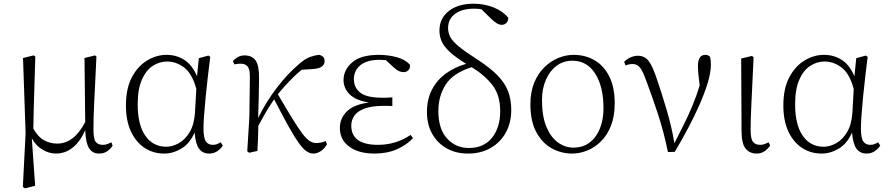

<svg xmlns="http://www.w3.org/2000/svg" viewBox="-20 -820 4826 1043"><path d="M283.2 14.2Q246.1 14.2 210 -7.6Q173.8 -29.3 152.8 -68.8L170.9 189L115.2 203.1L104 195.8L119.1 -96.2L105 -504.9L162.1 -519L171.9 -513.2Q168.9 -413.6 166.7 -343.5Q164.6 -273.4 163.1 -220.9Q161.6 -168.5 161.1 -121.1Q187 -75.2 220 -57.6Q252.9 -40 291 -40Q382.3 -40 442.9 -157.2L439 -504.9L496.1 -519L503.9 -513.2Q500 -427.7 496.8 -366Q493.7 -304.2 491.5 -259.3Q489.3 -214.4 488.5 -179.9Q487.8 -145.5 487.8 -115.2Q487.8 -64.9 500.2 -49.1Q512.7 -33.2 538.1 -33.2Q553.2 -33.2 564 -37.6Q574.7 -42 585 -46.9L591.8 -28.8Q581.5 -11.7 563 1.2Q544.4 14.2 518.1 14.2Q481.4 14.2 463.4 -15.6Q445.3 -45.4 442.9 -112.8Q416 -51.3 375.5 -18.6Q335 14.2 283.2 14.2Z M872.1 14.2Q812.5 14.2 765.6 -16.6Q718.8 -47.4 691.4 -105.7Q664.1 -164.1 664.1 -247.1Q664.1 -339.4 696.5 -400.4Q729 -461.4 779.5 -491.7Q830.1 -522 884.3 -522Q939 -522 981.4 -494.6Q1023.9 -467.3 1050.3 -405.8L1060.1 -503.9L1112.3 -518.1L1122.1 -511.2Q1115.7 -460.9 1109.1 -404.3Q1102.5 -347.7 1097.2 -293.2Q1091.8 -238.8 1088.6 -194.1Q1085.4 -149.4 1085.4 -123Q1085.4 -70.3 1098.4 -51.8Q1111.3 -33.2 1135.3 -33.2Q1149.4 -33.2 1159.2 -37.1Q1168.9 -41 1179.2 -46.9L1190.4 -28.8Q1178.2 -10.3 1159.2 2Q1140.1 14.2 1116.2 14.2Q1081.1 14.2 1061.8 -11.5Q1042.5 -37.1 1037.1 -100.1Q1010.3 -39.1 964.8 -12.5Q919.4 14.2 872.1 14.2ZM1046.4 -336.9Q1023.9 -420.4 980.5 -453.1Q937 -485.8 888.2 -485.8Q846.2 -485.8 809.8 -462.2Q773.4 -438.5 750.7 -387.2Q728 -335.9 728 -252.9Q728 -142.6 769.3 -82.8Q810.5 -22.9 883.3 -22.9Q916.5 -22.9 950.9 -42Q985.4 -61 1010 -101.8Q1034.7 -142.6 1039.1 -207Z M1682.1 14.2Q1663.1 14.2 1644.8 1.5Q1626.5 -11.2 1603.3 -43.2Q1580.1 -75.2 1547.9 -132.8Q1515.6 -190.4 1469.2 -280.8Q1452.6 -256.3 1439.7 -235.8Q1426.8 -215.3 1413.6 -191.9Q1400.4 -168.5 1383.3 -136.2Q1382.8 -101.6 1381.6 -67.6Q1380.4 -33.7 1378.4 0L1333.5 9.8L1323.2 2L1334.5 -183.1L1337.4 -401.9Q1337.9 -441.9 1325.9 -458Q1314 -474.1 1286.1 -474.1Q1277.3 -474.1 1269 -472.9Q1260.7 -471.7 1253.4 -470.2L1245.1 -487.8Q1254.9 -500 1271.2 -509.5Q1287.6 -519 1308.6 -519Q1349.6 -519 1368.9 -491Q1388.2 -462.9 1387.2 -393.1Q1387.2 -342.8 1385.5 -287.8Q1383.8 -232.9 1382.3 -179.2Q1425.8 -268.1 1484.6 -344.2Q1543.5 -420.4 1604.5 -472.2Q1638.2 -501.5 1665.5 -511Q1692.9 -520.5 1715.3 -522Q1726.6 -519 1734.9 -511.7Q1743.2 -504.4 1743.2 -487.8Q1743.2 -447.8 1676.3 -444.8L1618.2 -440.9Q1553.2 -386.7 1489.3 -308.1Q1537.6 -225.6 1569.6 -173.6Q1601.6 -121.6 1623.5 -93Q1645.5 -64.5 1662.6 -53.7Q1679.7 -43 1698.2 -43Q1712.4 -43 1725.8 -46.1Q1739.3 -49.3 1748.5 -54.2L1756.3 -37.1Q1743.7 -13.2 1723.4 0.5Q1703.1 14.2 1682.1 14.2Z M2014.2 14.2Q1928.2 14.2 1877.2 -23.4Q1826.2 -61 1826.2 -125Q1826.2 -176.8 1864 -214.6Q1901.9 -252.4 1984.4 -263.2Q1912.6 -274.4 1879.4 -307.6Q1846.2 -340.8 1846.2 -384.8Q1846.2 -440.4 1893.3 -481.2Q1940.4 -522 2037.6 -522Q2086.9 -522 2133.5 -509.8Q2180.2 -497.6 2206.5 -469.2Q2209.5 -450.2 2199 -439.2Q2188.5 -428.2 2173.3 -428.2Q2158.2 -428.2 2147 -433.6Q2135.7 -439 2119.6 -453.1L2076.2 -493.2L2043.5 -495.1Q1973.6 -495.1 1938 -466.1Q1902.3 -437 1902.3 -390.1Q1902.3 -344.2 1937 -316.7Q1971.7 -289.1 2057.6 -289.1Q2068.8 -289.1 2081.1 -289.3Q2093.3 -289.6 2111.3 -291V-244.1Q2093.3 -244.6 2084.5 -244.9Q2075.7 -245.1 2068.4 -245.1Q1999.5 -245.1 1960.2 -230.2Q1920.9 -215.3 1904.5 -190.9Q1888.2 -166.5 1888.2 -138.2Q1888.2 -33.2 2033.2 -33.2Q2130.4 -33.2 2210.4 -86.9L2223.6 -69.8Q2189.5 -32.7 2136.5 -9.3Q2083.5 14.2 2014.2 14.2Z M2522.5 14.2Q2456.5 14.2 2406.2 -14.2Q2356 -42.5 2327.6 -93.3Q2299.3 -144 2299.3 -210.9Q2299.3 -280.8 2326.7 -333.3Q2354 -385.7 2402.1 -420.7Q2450.2 -455.6 2512.2 -473.1Q2455.1 -508.8 2423.6 -537.8Q2392.1 -566.9 2379.6 -594.5Q2367.2 -622.1 2367.2 -653.8Q2367.2 -720.2 2417.7 -760Q2468.3 -799.8 2552.2 -799.8Q2610.8 -799.8 2661.1 -779.8Q2711.4 -759.8 2741.2 -723.1Q2741.2 -706.5 2731.2 -695.8Q2721.2 -685.1 2705.1 -685.1Q2681.2 -685.1 2648.4 -717.8L2596.2 -769Q2586.4 -771.5 2575.9 -772.2Q2565.4 -772.9 2554.2 -772.9Q2490.7 -772.9 2452.4 -744.9Q2414.1 -716.8 2414.1 -668Q2414.1 -642.1 2426 -619.1Q2438 -596.2 2472.4 -567.6Q2506.8 -539.1 2574.2 -496.1Q2641.1 -452.6 2681.4 -411.9Q2721.7 -371.1 2739.5 -325.7Q2757.3 -280.3 2757.3 -223.1Q2757.3 -153.3 2727.8 -99.9Q2698.2 -46.4 2645.3 -16.1Q2592.3 14.2 2522.5 14.2ZM2542.5 -455.1Q2440.9 -422.9 2401.1 -360.4Q2361.3 -297.9 2361.3 -216.8Q2361.3 -120.1 2408.2 -68.1Q2455.1 -16.1 2527.3 -16.1Q2608.4 -16.1 2652.8 -71.8Q2697.3 -127.4 2697.3 -215.8Q2697.3 -303.2 2655 -357.7Q2612.8 -412.1 2542.5 -455.1Z M3087.4 14.2Q3029.3 14.2 2977.8 -13.9Q2926.3 -42 2893.8 -101.3Q2861.3 -160.6 2861.3 -253.9Q2861.3 -320.8 2882.1 -371.1Q2902.8 -421.4 2937.3 -454.8Q2971.7 -488.3 3012.9 -505.1Q3054.2 -522 3095.7 -522Q3160.2 -522 3210.7 -492.2Q3261.2 -462.4 3290.3 -403.8Q3319.3 -345.2 3319.3 -258.8Q3319.3 -189 3299.1 -137.5Q3278.8 -85.9 3244.9 -52.2Q3210.9 -18.6 3169.9 -2.2Q3128.9 14.2 3087.4 14.2ZM3094.7 -18.1Q3147.5 -18.1 3184.1 -46.6Q3220.7 -75.2 3239.5 -123.5Q3258.3 -171.9 3258.3 -231.9Q3258.3 -349.1 3213.6 -419.7Q3168.9 -490.2 3089.4 -490.2Q3041 -490.2 3003.9 -462.9Q2966.8 -435.5 2945.6 -387.2Q2924.3 -338.9 2924.3 -275.9Q2924.3 -187.5 2948.5 -130.4Q2972.7 -73.2 3011.5 -45.7Q3050.3 -18.1 3094.7 -18.1Z M3608.4 5.9Q3585.4 -106.4 3553.2 -203.6Q3521 -300.8 3489.7 -383.8Q3470.7 -436.5 3455.3 -454.3Q3439.9 -472.2 3417.5 -472.2Q3394.5 -472.2 3378.4 -463.9L3370.6 -483.9Q3384.3 -499 3404.8 -508.1Q3425.3 -517.1 3444.8 -517.1Q3481.4 -517.1 3503.2 -489.3Q3524.9 -461.4 3546.4 -396Q3573.7 -316.4 3600.8 -225.6Q3627.9 -134.8 3643.6 -42Q3673.3 -100.1 3697.5 -149.2Q3721.7 -198.2 3742.2 -247.6Q3762.7 -296.9 3780.8 -356Q3775.9 -392.1 3773.7 -417.7Q3771.5 -443.4 3771.5 -461.9Q3771.5 -522 3811.5 -522Q3828.1 -522 3837.4 -511.2Q3841.8 -492.2 3841.8 -469.2Q3841.8 -428.2 3825.4 -373Q3809.1 -317.9 3781.2 -254.2Q3753.4 -190.4 3718.3 -124.3Q3683.1 -58.1 3645.5 4.9Z M4090.3 14.2Q4052.2 14.2 4030.3 -12.9Q4008.3 -40 4008.3 -108.9L4006.3 -502L4064.5 -516.1L4073.7 -509.8Q4069.8 -424.3 4066.9 -362.5Q4064 -300.8 4061.8 -256.3Q4059.6 -211.9 4058.6 -178.2Q4057.6 -144.5 4057.6 -113.8Q4057.6 -64.5 4071 -48.8Q4084.5 -33.2 4108.4 -33.2Q4123.5 -33.2 4134.3 -37.6Q4145 -42 4155.3 -46.9L4163.6 -29.8Q4154.3 -14.2 4135.3 0Q4116.2 14.2 4090.3 14.2Z M4443.4 14.2Q4383.8 14.2 4336.9 -16.6Q4290 -47.4 4262.7 -105.7Q4235.4 -164.1 4235.4 -247.1Q4235.4 -339.4 4267.8 -400.4Q4300.3 -461.4 4350.8 -491.7Q4401.4 -522 4455.6 -522Q4510.3 -522 4552.7 -494.6Q4595.2 -467.3 4621.6 -405.8L4631.3 -503.9L4683.6 -518.1L4693.4 -511.2Q4687 -460.9 4680.4 -404.3Q4673.8 -347.7 4668.5 -293.2Q4663.1 -238.8 4659.9 -194.1Q4656.7 -149.4 4656.7 -123Q4656.7 -70.3 4669.7 -51.8Q4682.6 -33.2 4706.5 -33.2Q4720.7 -33.2 4730.5 -37.1Q4740.2 -41 4750.5 -46.9L4761.7 -28.8Q4749.5 -10.3 4730.5 2Q4711.4 14.2 4687.5 14.2Q4652.3 14.2 4633.1 -11.5Q4613.8 -37.1 4608.4 -100.1Q4581.5 -39.1 4536.1 -12.5Q4490.7 14.2 4443.4 14.2ZM4617.7 -336.9Q4595.2 -420.4 4551.8 -453.1Q4508.3 -485.8 4459.5 -485.8Q4417.5 -485.8 4381.1 -462.2Q4344.7 -438.5 4322 -387.2Q4299.3 -335.9 4299.3 -252.9Q4299.3 -142.6 4340.6 -82.8Q4381.8 -22.9 4454.6 -22.9Q4487.8 -22.9 4522.2 -42Q4556.6 -61 4581.3 -101.8Q4606 -142.6 4610.4 -207Z"/></svg>

Font: Source Han Serif TW ExtraLight
Style: Regular
Weight: 250
Designer: Ryoko NISHIZUKA Ë•øÂ°öÊ∂ºÂ≠ê (kana & ideographs); Frank Grie√ühammer (Latin, Greek & Cyrillic); Wenlong ZHANG Âº†ÊñáÈæô 
Foundry: Adobe
Version: Version 2.003;hotconv 1.1.1;makeotfexe 2.6.0